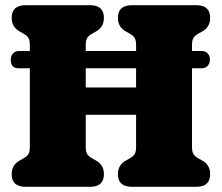

<svg xmlns="http://www.w3.org/2000/svg" viewBox="-20 -720 855 740"><path d="M310.5 -153Q310.5 -136.5 315.5 -127.2Q320.5 -118 334.5 -110L349.5 -101.5Q380.5 -84.5 380.5 -49Q380.5 0 327 0H78.5Q25 0 25 -49Q25 -84.5 56 -101.5L71 -110Q85 -118 90 -127.2Q95 -136.5 95 -153V-457H50.5Q21.5 -457 21.5 -491Q21.5 -505 30.5 -514.2Q39.5 -523.5 52 -523.5H95V-547Q95 -563.5 90 -572.8Q85 -582 71 -590L56 -598.5Q25 -615.5 25 -651Q25 -700 78.5 -700H327Q380.5 -700 380.5 -651Q380.5 -615.5 349.5 -598.5L334.5 -590Q320.5 -582 315.5 -572.8Q310.5 -563.5 310.5 -547V-523.5H504.5V-547Q504.5 -563.5 499.5 -572.8Q494.5 -582 480.5 -590L465.5 -598.5Q434.5 -615.5 434.5 -651Q434.5 -700 488 -700H736.5Q790 -700 790 -651Q790 -615.5 759 -598.5L744 -590Q730 -582 725 -572.8Q720 -563.5 720 -547V-523.5H757.5Q772 -523.5 780.5 -514.2Q789 -505 789 -491Q789 -475.5 780.5 -466.2Q772 -457 757.5 -457H720V-153Q720 -136.5 725 -127.2Q730 -118 744 -110L759 -101.5Q790 -84.5 790 -49Q790 0 736.5 0H488Q434.5 0 434.5 -49Q434.5 -84.5 465.5 -101.5L480.5 -110Q494.5 -118 499.5 -127.2Q504.5 -136.5 504.5 -153V-277.5H310.5ZM310.5 -383H504.5V-457H310.5Z"/></svg>

Font: Fraunces 144pt SuperSoft Black
Style: Regular
Weight: 900
Version: Version 1.000;[b76b70a41]